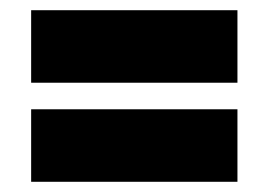

<svg xmlns="http://www.w3.org/2000/svg" viewBox="-20 -509 526 376"><path d="M41 -347V-489H445V-347ZM41 -153V-295H445V-153Z"/></svg>

Font: Bricolage Grotesque 48pt ExtraBold
Style: Regular
Weight: 800
Designer: Mathieu Triay
Foundry: Atelier Triay
Version: Version 1.000; ttfautohint (v1.8.4.7-5d5b);gftools[0.9.32]